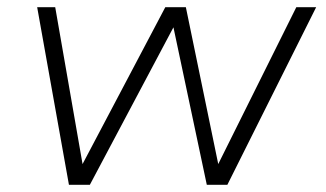

<svg xmlns="http://www.w3.org/2000/svg" viewBox="-20 -512 902 532"><path d="M171 0 83 -492H133L209 -56H208L438 -492H495L585 -56H584L801 -492H856L610 0H553L460 -439H462L229 0Z"/></svg>

Font: Nunito Sans 7pt ExtraLight
Style: Italic
Weight: 250
Italic angle: -9°
Designer: Vernon Adams
Foundry: Vernon Adams
Version: Version 3.101;gftools[0.9.27]